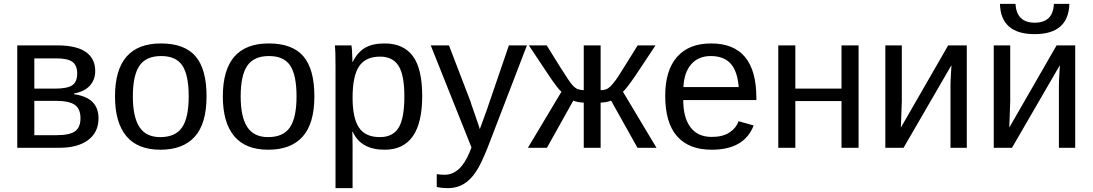

<svg xmlns="http://www.w3.org/2000/svg" viewBox="-20 -762 5634 990"><path d="M275 -528Q374 -528 422.5 -494Q471 -460 471 -396Q471 -351 443.5 -320.5Q416 -290 362 -280V-276Q488 -259 488 -152Q488 -80 434.5 -40Q381 0 287 0H69V-528ZM157 -65H272Q340 -65 367.5 -85.5Q395 -106 395 -152Q395 -201 365.5 -221.5Q336 -242 267 -242H157ZM157 -461V-305H263Q326 -305 352 -322Q378 -339 378 -384Q378 -424 354 -442.5Q330 -461 270 -461Z M1045 -265Q1045 -125 984.5 -57.5Q924 10 807 10Q690 10 631.5 -60Q573 -130 573 -265Q573 -538 810 -538Q931 -538 988 -472Q1045 -406 1045 -265ZM953 -265Q953 -374 920.5 -423.5Q888 -473 811 -473Q733 -473 699 -423Q665 -373 665 -265Q665 -159 699 -107Q733 -55 806 -55Q885 -55 919 -105.5Q953 -156 953 -265Z M1601 -265Q1601 -125 1540.5 -57.5Q1480 10 1363 10Q1246 10 1187.5 -60Q1129 -130 1129 -265Q1129 -538 1366 -538Q1487 -538 1544 -472Q1601 -406 1601 -265ZM1509 -265Q1509 -374 1476.5 -423.5Q1444 -473 1367 -473Q1289 -473 1255 -423Q1221 -373 1221 -265Q1221 -159 1255 -107Q1289 -55 1362 -55Q1441 -55 1475 -105.5Q1509 -156 1509 -265Z M2157 -267Q2157 10 1963 10Q1841 10 1799 -82H1796Q1798 -76 1798 1V208H1710V-420Q1710 -502 1707 -528H1792Q1792 -528 1794 -514Q1795 -508 1795 -499Q1795 -490 1796 -477Q1797 -465 1797 -456.5Q1797 -448 1797 -443H1799Q1823 -492 1861.5 -515Q1900 -538 1963 -538Q2060 -538 2108.5 -473Q2157 -408 2157 -267ZM2065 -265Q2065 -375 2035 -422.5Q2005 -470 1940 -470Q1865 -470 1831.5 -420Q1798 -370 1798 -258Q1798 -153 1831 -104Q1864 -55 1939 -55Q2005 -55 2035 -103Q2065 -151 2065 -265Z M2292 208Q2256 208 2232 202V136Q2250 139 2273 139Q2355 139 2403 19L2411 -2L2201 -528H2295L2407 -236L2412 -219Q2414 -214 2419.5 -198.5Q2425 -183 2434 -156Q2444 -129 2448.5 -114Q2453 -99 2454 -96L2489 -192L2604 -528H2697L2494 0Q2477 42 2462 73.5Q2447 105 2433 125Q2378 208 2292 208Z M2990 -233Q2977 -233 2961 -236Q2945 -239 2936 -243L2800 0H2702L2875 -289Q2858 -302 2812 -370L2707 -528H2799L2871 -412Q2896 -373 2911 -350.5Q2926 -328 2937.5 -317Q2949 -306 2960.5 -302Q2972 -298 2990 -297V-528H3077V-297Q3092 -297 3104 -301Q3116 -305 3128 -317Q3140 -329 3157 -352Q3165 -363 3192.5 -407Q3220 -451 3268 -528H3360L3255 -370Q3208 -302 3192 -289L3365 0H3267L3131 -243Q3122 -239 3106 -236Q3090 -233 3077 -233V0H2990Z M3503 -246Q3503 -155 3540.5 -105.5Q3578 -56 3650 -56Q3707 -56 3741.5 -79Q3776 -102 3788 -137L3866 -115Q3818 10 3650 10Q3532 10 3471 -59.5Q3410 -129 3410 -268Q3410 -399 3471 -468.5Q3532 -538 3647 -538Q3880 -538 3880 -257V-246ZM3789 -313Q3782 -397 3746.5 -435Q3711 -473 3645 -473Q3581 -473 3544 -430.5Q3507 -388 3504 -313Z M4081 -528V-305H4319V-528H4407V0H4319V-241H4081V0H3993V-528Z M4630 -528V-239L4625 -104L4869 -528H4965V0H4881V-322Q4881 -331 4881.5 -344.5Q4882 -358 4883 -375L4886 -426L4639 0H4545V-528Z M5189 -528V-239L5184 -104L5428 -528H5524V0H5440V-322Q5440 -331 5440.5 -344.5Q5441 -358 5442 -375L5445 -426L5198 0H5104V-528ZM5315 -586Q5140 -586 5136 -742H5216Q5222 -645 5315 -645Q5410 -645 5414 -742H5494Q5489 -586 5315 -586Z"/></svg>

Font: Libra Sans
Style: Regular
Weight: 400
Foundry: Context Ltd
Version: Version 1.000; ttfautohint (v1.3)